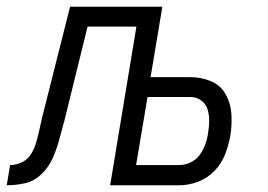

<svg xmlns="http://www.w3.org/2000/svg" viewBox="-57 -550 797 570"><path d="M-37 0Q-10 0 17 -6Q44 -12 65.5 -32.5Q87 -53 98.5 -78.5Q110 -104 117.5 -130.5Q125 -157 132 -184V-185Q133 -186 133 -187L203 -471H348L270 0H476Q503 0 531 -10.5Q559 -21 580 -43Q601 -65 611.5 -92.5Q622 -120 627 -148Q632 -180 630 -211.5Q628 -243 613 -270Q598 -297 569 -309Q540 -321 508 -321H390L425 -530H151L68 -201Q64 -183 60 -165Q56 -147 51 -129Q46 -111 36 -94Q26 -77 8.5 -68.5Q-9 -60 -27 -60ZM347 -60 381 -262H508Q526 -262 540 -252Q554 -242 559 -226Q564 -210 564 -192Q564 -174 561 -157Q559 -140 553 -123Q547 -106 536.5 -91Q526 -76 509 -68Q492 -60 475 -60Z"/></svg>

Font: Iosevka Sparkle Light
Style: Italic
Weight: 300
Italic angle: -9°
Designer: Belleve Invis
Foundry: Belleve Invis
Version: Version 4.5.0; ttfautohint (v1.8.3)